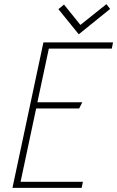

<svg xmlns="http://www.w3.org/2000/svg" viewBox="-20 -904 564 924"><path d="M510 -861 492 -884 367 -784 288 -882 261 -860 359 -739ZM40 0H373L379 -29H79L154 -382H361L376 -412H160L215 -670H518L524 -700H189Z"/></svg>

Font: Advent Pro ExtraLight
Style: Italic
Weight: 250
Italic angle: -12°
Version: Version 3.000